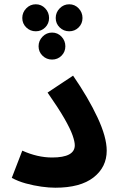

<svg xmlns="http://www.w3.org/2000/svg" viewBox="-20 -870 557 896"><path d="M35 -40 84 -167Q155 -135 223 -135Q329 -135 329 -192Q329 -209 318.5 -239Q308 -269 280.5 -317Q253 -365 202 -438L321 -517Q392 -414 435 -322Q478 -230 478 -167Q478 -90 416.5 -42Q355 6 238 6Q209 6 173 1Q137 -4 100.5 -14Q64 -24 35 -40ZM147 -724Q121 -724 102.5 -742Q84 -760 84 -786Q84 -812 102.5 -831Q121 -850 147 -850Q173 -850 191 -831Q209 -812 209 -786Q209 -760 191 -742Q173 -724 147 -724ZM303 -724Q277 -724 258.5 -742Q240 -760 240 -786Q240 -812 258.5 -831Q277 -850 303 -850Q329 -850 347 -831Q365 -812 365 -786Q365 -760 347 -742Q329 -724 303 -724ZM223 -592Q197 -592 178.5 -610Q160 -628 160 -654Q160 -680 178.5 -699Q197 -718 223 -718Q249 -718 267 -699Q285 -680 285 -654Q285 -628 267 -610Q249 -592 223 -592Z"/></svg>

Font: Noto IKEA Arabic
Style: Bold
Weight: 700
Designer: Monotype Design Team
Foundry: Monotype Imaging Inc.
Version: Version 1.200